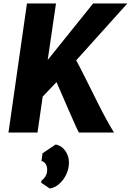

<svg xmlns="http://www.w3.org/2000/svg" viewBox="-20 -767 757 1111"><path d="M29 0 136 -747H304L256 -420L519 -747H717L421 -418Q430.5 -400.5 445.8 -371Q461 -341.5 485.5 -292.2Q510 -243 548 -167Q574.5 -114 597.5 -72.5Q620.5 -31 640 0H437Q427 -14.5 369 -149L307 -292L227 -208L197 0ZM268 324 218 290 220 278Q231.5 271 242.2 254.5Q253 238 253 215Q253 196 243.8 181.5Q234.5 167 220 165L226 120L302 69Q336 75 357.5 105.2Q379 135.5 379 173Q379 210 363.2 242.8Q347.5 275.5 322.2 297.5Q297 319.5 268 324Z"/></svg>

Font: Merriweather Sans ExtraBold
Style: Italic
Weight: 800
Italic angle: -7.5°
Designer: Eben Sorkin
Foundry: Eben Sorkin
Version: Version 2.001; ttfautohint (v1.8.3)